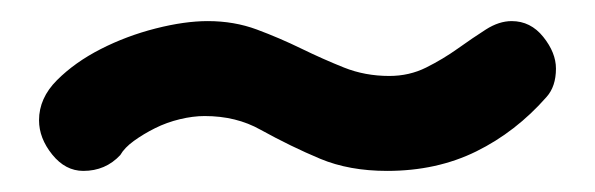

<svg xmlns="http://www.w3.org/2000/svg" viewBox="-20 -394 564 182"><path d="M94 -247Q80 -232 59 -232Q42 -232 29.5 -247.5Q17 -263 17 -280Q17 -301 34 -318Q51 -335 75.5 -347.5Q100 -360 127.5 -367Q155 -374 177 -374Q202 -374 223.5 -366Q245 -358 265.5 -348Q286 -338 306 -330Q326 -322 349 -322Q368 -322 384 -330Q400 -338 414 -348Q428 -358 440.5 -366Q453 -374 465 -374Q483 -374 495 -359Q507 -344 507 -329Q507 -312 498 -302Q469 -269 431.5 -250.5Q394 -232 347 -232Q311 -232 283.5 -243.5Q256 -255 227 -271Q204 -284 174 -284Q163 -284 150.5 -281Q138 -278 127 -272.5Q116 -267 107 -260.5Q98 -254 94 -247Z"/></svg>

Font: VDS
Style: Regular
Weight: 400
Designer: artmaker
Foundry: artmaker
Version: Version 1.000 2009 initial release